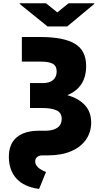

<svg xmlns="http://www.w3.org/2000/svg" viewBox="-20 -958 618 1196"><path d="M116.2 -727.5H233.4Q377.9 -727.1 447.3 -685.1Q516.6 -643.1 516.6 -546.9Q516.6 -413.6 399.4 -365.2Q471.2 -344.7 509.5 -302.2Q547.9 -259.8 547.9 -195.3Q547.9 -134.3 515.4 -87.9Q482.9 -41.5 422.6 -15.9Q362.3 9.8 279.3 9.8H245.1Q222.7 9.8 210.9 20.3Q199.2 30.8 199.2 47.9Q199.2 86.9 266.6 113.3L223.6 218.8Q129.9 206.5 82.5 154.3Q35.2 102.1 35.2 19.5Q35.2 -62 84.2 -102.8Q133.3 -143.6 222.7 -143.6H263.7Q309.6 -143.6 336.9 -162.1Q364.3 -180.7 364.3 -217.8Q364.3 -255.9 332.3 -270.5Q300.3 -285.2 241.2 -285.2H167V-440.4H246.1Q289.6 -440.4 311.3 -460Q333 -479.5 333 -512.7Q333 -546.9 309.3 -560.5Q285.6 -574.2 233.4 -574.2H116.2ZM266.6 -937.5 336.9 -880.9 407.2 -937.5H567.4V-933.6L398.4 -793H276.4L102.5 -933.6V-937.5Z"/></svg>

Font: Inter Display Black
Style: Regular
Weight: 900
Designer: Rasmus Andersson
Foundry: rsms
Version: Version 4.000;git-a52131595